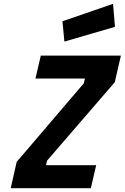

<svg xmlns="http://www.w3.org/2000/svg" viewBox="-20 -982 651 1002"><path d="M423 -572 418 -548 67 -137 36 0H454L482 -120H220L226 -144L579 -553L611 -692H193L165 -572ZM580 -842 570 -962 306 -871 316 -765Z"/></svg>

Font: RazerF5
Style: Bold Italic
Weight: 700
Foundry: Razer Inc.
Version: Version 2